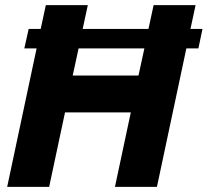

<svg xmlns="http://www.w3.org/2000/svg" viewBox="-20 -730 811 750"><path d="M771 -617 755 -541H708L593 0H429L491 -291H234L172 0H8L123 -541H75L92 -617H139L159 -710H323L303 -617H560L580 -710H744L724 -617ZM521 -435 544 -541H287L264 -435Z"/></svg>

Font: Raleway-v4020 ExtraBold
Style: Italic
Weight: 800
Italic angle: -12°
Designer: Matt McInerney, Pablo Impallari, Rodrigo Fuenzalida
Foundry: Matt McInerney, Pablo Impallari, Rodrigo Fuenzalida
Version: Version 4.020;PS 004.020;hotconv 1.0.88;makeotf.lib2.5.64775